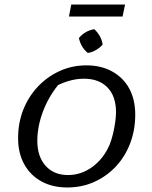

<svg xmlns="http://www.w3.org/2000/svg" viewBox="-20 -821 672 849"><path d="M277 8Q212 8 163 -19Q114 -46 87 -95Q60 -144 60 -210Q60 -278 83 -336Q106 -394 147.5 -438Q189 -482 244 -507Q299 -532 362 -532Q427 -532 476 -505Q525 -478 551.5 -429.5Q578 -381 578 -314Q578 -246 555.5 -187Q533 -128 492 -84.5Q451 -41 396.5 -16.5Q342 8 277 8ZM281 -47Q339 -47 388.5 -83Q438 -119 465 -182Q473 -202 479.5 -228.5Q486 -255 489.5 -281Q493 -307 493 -325Q493 -395 455.5 -434Q418 -473 351 -473Q296 -473 237 -445Q194 -392 169.5 -326.5Q145 -261 145 -198Q145 -129 181.5 -88Q218 -47 281 -47ZM285 -748 295 -801H533L522 -748ZM397 -692Q428 -663 434 -624Q422 -610 404 -599.5Q386 -589 368 -587Q337 -613 329 -653Q356 -685 397 -692Z"/></svg>

Font: Piazzolla SC
Style: Italic
Weight: 400
Italic angle: -11.3°
Designer: Juan Pablo del Peral
Foundry: Huerta Tipografica
Version: Version 1.330